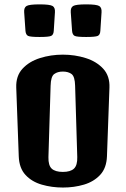

<svg xmlns="http://www.w3.org/2000/svg" viewBox="-20 -839 566 865"><path d="M263.7 5.9Q213.4 5.9 168.5 -7.1Q123.5 -20 95 -50.8Q66.4 -81.5 64.5 -134.8L53.2 -444.3Q51.3 -496.6 81.3 -529.3Q111.3 -562 160.2 -577.4Q209 -592.8 263.2 -592.8Q317.4 -592.8 366.2 -577.4Q415 -562 445.1 -529.3Q475.1 -496.6 473.1 -444.3L461.9 -135.3Q460 -82 431.4 -51.3Q402.8 -20.5 358.4 -7.3Q314 5.9 263.7 5.9ZM263.2 -64.5Q297.4 -64.5 313.2 -79.3Q329.1 -94.2 328.1 -131.3L318.4 -452.6Q317.4 -494.1 302.5 -505.4Q287.6 -516.6 263.2 -516.6Q239.3 -516.6 224.1 -505.4Q209 -494.1 208 -452.6L198.2 -130.9Q197.3 -93.8 213.1 -79.1Q229 -64.5 263.2 -64.5ZM368.2 -672.4Q327.1 -672.4 316.7 -677.2Q306.2 -682.1 304.7 -700.2L298.8 -783.7Q297.4 -804.7 309.6 -812Q321.8 -819.3 368.2 -819.3Q414.6 -819.3 426.8 -812Q439 -804.7 437.5 -783.7L432.1 -700.2Q431.2 -682.1 420.2 -677.2Q409.2 -672.4 368.2 -672.4ZM158.2 -672.4Q117.2 -672.4 106.7 -677.2Q96.2 -682.1 94.7 -700.2L88.9 -783.7Q87.4 -804.7 99.6 -812Q111.8 -819.3 158.2 -819.3Q204.6 -819.3 216.8 -812Q229 -804.7 227.5 -783.7L222.2 -700.2Q221.2 -682.1 210.2 -677.2Q199.2 -672.4 158.2 -672.4Z"/></svg>

Font: Denk One
Style: Regular
Weight: 400
Designer: Irina Smirnova, Eben Sorkin
Foundry: Sorkin Type Co.f
Version: Version 1.004; ttfautohint (v1.8.4.7-5d5b);gftools[0.9.23]